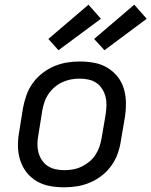

<svg xmlns="http://www.w3.org/2000/svg" viewBox="-20 -790 645 818"><path d="M254 8Q222 8 192 2.5Q162 -3 136.5 -18Q111 -33 93 -56Q75 -79 66 -107.5Q57 -136 56.5 -167Q56 -198 62 -230L78 -330Q83 -357 92.5 -384Q102 -411 119 -435Q136 -459 159.5 -477.5Q183 -496 210 -507.5Q237 -519 264.5 -523.5Q292 -528 319 -528Q351 -528 381 -522.5Q411 -517 436.5 -502Q462 -487 480.5 -464Q499 -441 507.5 -412.5Q516 -384 516.5 -353Q517 -322 512 -290L495 -190Q491 -163 481.5 -136Q472 -109 455 -85Q438 -61 414.5 -42.5Q391 -24 364 -12.5Q337 -1 309 3.5Q281 8 254 8ZM254 -65Q273 -65 292 -68.5Q311 -72 328.5 -80.5Q346 -89 361.5 -102Q377 -115 387.5 -131.5Q398 -148 404 -166Q410 -184 413 -202L430 -302Q433 -322 433.5 -341Q434 -360 429.5 -378Q425 -396 415 -411.5Q405 -427 390.5 -437Q376 -447 357 -451Q338 -455 319 -455Q300 -455 281.5 -451.5Q263 -448 245 -439.5Q227 -431 212 -418Q197 -405 186 -388.5Q175 -372 169 -354Q163 -336 160 -318L144 -218Q140 -198 139.5 -179Q139 -160 143.5 -142Q148 -124 158 -108.5Q168 -93 183 -83Q198 -73 216.5 -69Q235 -65 254 -65ZM425 -576 381 -624 552 -770 605 -710ZM229 -576 186 -624 357 -770 410 -710Z"/></svg>

Font: Iosevka Aile
Style: Italic
Weight: 400
Italic angle: -9°
Designer: Belleve Invis
Foundry: Belleve Invis
Version: Version 28.0.1; ttfautohint (v1.8.4)